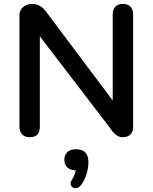

<svg xmlns="http://www.w3.org/2000/svg" viewBox="-20 -698 786 988"><path d="M133 8C171 8 185 -12 185 -47V-511L539 -49C551 -32 576 8 608 8C649 8 665 -13 665 -46V-624C665 -658 646 -678 613 -678C579 -678 560 -658 560 -624V-181L214 -642C188 -676 157 -678 143 -678C114 -678 80 -657 80 -621V-47C80 -12 99 8 133 8ZM395 257C422 223 435 176 435 135C435 92 412 70 372 70C333 70 311 90 311 124C311 158 332 177 370 179C367 194 361 210 352 224C325 262 369 287 395 257Z"/></svg>

Font: SN Pro Medium
Style: Regular
Weight: 500
Designer: Tobias Whetton
Foundry: Supernotes
Version: Version 1.003;Glyphs 3.3 (3324)